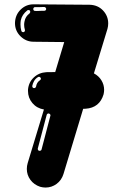

<svg xmlns="http://www.w3.org/2000/svg" viewBox="-20 -863 566 884"><path d="M189.6 0.5Q177.2 0.5 164.9 -3Q136.6 -12.4 120 -34.9Q103.5 -57.4 103.5 -85.1Q103.5 -99 107.4 -111.9L182.2 -358.9Q149.5 -364.4 129.2 -388.4Q108.9 -412.4 108.9 -444.1V-450Q111.9 -484.2 135.6 -506.4Q159.4 -528.7 193.6 -530.7L234.2 -531.2L275.7 -669.3L135.1 -670.8Q100 -670.8 74.5 -695.8Q49 -720.8 49 -756.4V-757.4Q50 -794.1 74.8 -818.6Q99.5 -843.1 134.2 -843.1L392.6 -841.1Q430.2 -840.1 454.2 -814.9Q478.2 -789.6 478.2 -755Q478.2 -742.6 474.8 -730.2L412.4 -525.2Q434.7 -513.4 447 -493.1Q459.4 -472.8 459.4 -449.5Q459.4 -439.6 456.9 -428.7Q438.6 -366.8 374.3 -362.4L362.9 -361.9L272.3 -61.9Q263.4 -33.2 240.6 -16.3Q217.8 0.5 189.6 0.5ZM149 -812.4 162.4 -812.9Q168.8 -813.4 174.5 -813.4Q180.2 -813.4 182.2 -813.4H183.7Q187.1 -813.4 189.4 -815.1Q191.6 -816.8 192.6 -820.8V-821.8Q192.6 -824.8 190.3 -827.5Q188.1 -830.2 184.7 -830.7H176.2Q169.3 -830.7 161.9 -830.2H141.1Q138.1 -830.2 135.9 -828Q133.7 -825.7 133.2 -822.3V-821.3Q133.2 -818.3 135.1 -815.6Q137.1 -812.9 140.6 -812.9Q144.1 -812.4 149 -812.4ZM87.1 -714.9 89.6 -715.3Q91.6 -715.8 93.3 -718.3Q95 -720.8 95 -723.8L94.6 -725.7Q91.1 -737.1 91.1 -749.5Q91.1 -756.9 93.1 -765.3Q97 -787.1 115.8 -801Q119.3 -805 119.3 -808.4Q119.3 -811.9 117.3 -814.4Q115.3 -816.8 111.4 -816.8Q109.9 -816.8 108.4 -816.6Q106.9 -816.3 105.9 -815.3Q81.2 -796 75.7 -769.3Q74.3 -759.9 74.3 -750.5Q74.3 -734.7 78.2 -721.3Q78.7 -718.3 81.4 -716.6Q84.2 -714.9 87.1 -714.9ZM137.6 -457.4Q140.6 -457.4 142.8 -459.4Q145 -461.4 146 -464.4Q149 -483.7 163.4 -493.1Q168.3 -496 168.3 -500.5Q168.3 -503.5 165.8 -506.4Q163.4 -509.4 159.4 -509.4Q158.9 -509.4 157.7 -509.2Q156.4 -508.9 155.4 -508.4Q143.1 -501 136.9 -489.9Q130.7 -478.7 128.7 -467.8V-465.3Q128.7 -462.4 130.4 -460.4Q132.2 -458.4 135.1 -457.4ZM162.9 -168.8Q165.8 -168.8 168.3 -170.3Q170.8 -171.8 171.3 -174.8L212.4 -331.7Q212.4 -335.1 209.9 -337.6Q207.4 -340.1 204 -340.6H203Q200.5 -340.6 198.3 -338.9Q196 -337.1 195 -334.2L154 -179.2V-177.2Q154 -174.3 155.7 -171.8Q157.4 -169.3 160.4 -168.8Z"/></svg>

Font: AKL FREE 002
Style: Regular
Weight: 400
Designer: AKL
Foundry: AKL
Version: Version 1.00;August 17, 2024;FontCreator 13.0.0.2675 64-bit